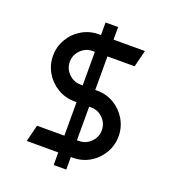

<svg xmlns="http://www.w3.org/2000/svg" viewBox="-151 -888 962 1076"><g transform="rotate(20 330.0 -350.0)"><path d="M80 -500Q80 -554 107 -600Q134 -646 180 -673Q226 -700 280 -700H293V-775H368V-700H555L530 -600H368V-400H380Q435 -400 480.5 -373Q526 -346 553 -300Q580 -254 580 -200Q580 -146 553 -100Q526 -54 480.5 -27Q435 0 380 0H368V75H293V0H105L130 -100H293V-300H280Q226 -300 180 -327Q134 -354 107 -400Q80 -446 80 -500ZM280 -400H293V-600H280Q239 -600 209.5 -570.5Q180 -541 180 -500Q180 -459 209.5 -429.5Q239 -400 280 -400ZM380 -100Q421 -100 450.5 -129.5Q480 -159 480 -200Q480 -241 450.5 -270.5Q421 -300 380 -300H368V-100Z"/></g></svg>

Font: Skate blade
Style: Regular
Weight: 400
Italic angle: -7°
Designer: Valerio Brotto (Silverblur_type)
Version: Version 2.001